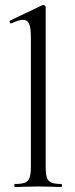

<svg xmlns="http://www.w3.org/2000/svg" viewBox="-20 -745 298 765"><path d="M40 -12Q67 -12 80 -17.5Q93 -23 98 -37.5Q103 -52 103 -81V-598Q103 -634 96 -650Q89 -666 71 -666Q56 -666 25 -652H23Q20 -652 18.5 -657Q17 -662 20 -663L148 -724Q150 -725 153 -725Q156 -725 159 -722.5Q162 -720 162 -717V-81Q162 -52 166.5 -38Q171 -24 184 -18Q197 -12 224 -12Q227 -12 227 -6Q227 0 224 0Q202 0 188 -1L132 -2L78 -1Q64 0 40 0Q37 0 37 -6Q37 -12 40 -12Z"/></svg>

Font: Cormorant Infant
Style: Regular
Weight: 400
Designer: Christian Thalmann (Catharsis Fonts)
Foundry: Catharsis Fonts
Version: Version 4.000